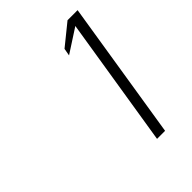

<svg xmlns="http://www.w3.org/2000/svg" viewBox="-135 -865 540 540"><g transform="rotate(-45 134.5 -595.0)"><path d="M162 -729 233 -775 171 -388H203L269 -802H229L166 -751Z"/></g></svg>

Font: Charger Sport
Style: HLExtObl
Weight: 100
Designer: Jasper
Foundry: Cannot Into Space Fonts
Version: Version 1.1